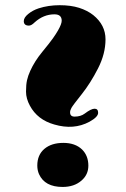

<svg xmlns="http://www.w3.org/2000/svg" viewBox="-20 -720 492 749"><path d="M329.1 -245.1Q267.6 -211.9 191.4 -234.4Q126 -252.9 96.7 -307.6Q81.5 -335.4 81.5 -362.5Q81.5 -389.6 85.4 -407.2Q89.4 -424.8 98.1 -443.8Q115.2 -481.4 144.5 -517.1Q173.8 -552.7 186.3 -570.3Q198.7 -587.9 206.5 -601.6Q220.7 -626.5 220.7 -639.2Q220.7 -664.1 192.4 -664.1Q149.9 -664.1 115.2 -632.8Q102.5 -620.1 92.8 -620.1Q72.8 -620.1 72.8 -637.7Q72.8 -651.4 90.1 -665.5Q107.4 -679.7 130.9 -687.5Q168.9 -699.7 212.6 -699.7Q256.3 -699.7 288.6 -689.5Q320.8 -679.2 343.8 -661.1Q391.6 -622.6 391.6 -566.4Q391.6 -510.3 362.3 -452.9Q333 -395.5 298.6 -352.3Q264.2 -309.1 258.8 -299.3Q253.4 -289.6 253.4 -281.7Q253.4 -265.1 271 -265.1Q294.9 -265.1 310.5 -276.9Q335.4 -295.9 349.1 -295.9Q362.8 -295.9 362.8 -279.8Q362.8 -263.7 329.1 -245.1ZM125.5 -74.2Q125.5 -115.7 153.1 -139.2Q180.7 -162.6 227.1 -162.6Q273.4 -162.6 300.3 -136.7Q324.7 -112.3 324.7 -73.7Q324.7 -38.6 297.9 -15.6Q269.5 9.3 224.1 9.3Q154.8 9.3 132.3 -40.5Q125.5 -55.7 125.5 -74.2Z"/></svg>

Font: Limelight
Style: Regular
Weight: 400
Designer: Nicole Fally
Foundry: Nicole Fally
Version: Version 1.002